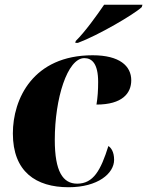

<svg xmlns="http://www.w3.org/2000/svg" viewBox="-20 -776 618 806"><path d="M298 -604 296 -596H307C393 -628 543 -716 575 -746L578 -756H417C387 -712 336 -641 298 -604ZM268 10C391 10 459 -48 459 -105C459 -139 446 -156 435 -163C403 -61 372 -5 304 -5C244 -5 210 -56 210 -189C210 -363 263 -532 334 -532C366 -532 392 -509 392 -432C392 -397 390 -367 385 -337C494 -337 531 -385 531 -439C531 -499 482 -544 369 -544C118 -544 34 -360 34 -216C34 -55 131 10 268 10Z"/></svg>

Font: Noto Serif Display SemiCondensed Black
Style: Italic
Weight: 900
Width: 4
Italic angle: -12°
Designer: Monotype Design Team
Foundry: Monotype Imaging Inc.
Version: Version 2.009